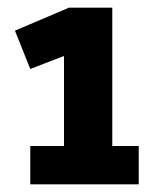

<svg xmlns="http://www.w3.org/2000/svg" viewBox="-20 -788 395 501"><path d="M186 -657 147 -716V-307H273V-768H160L19 -708L59 -608ZM59 -307H342V-407H59Z"/></svg>

Font: Yaldevi ExtraLight
Style: Bold
Weight: 700
Version: Version 1.100